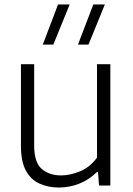

<svg xmlns="http://www.w3.org/2000/svg" viewBox="-20 -828 592 857"><path d="M243 9Q194 9 155.5 -8.8Q117 -26.5 95.2 -67.2Q73.5 -108 73.5 -176.5V-541.5H132.5V-178.5Q132.5 -103.5 166 -74.2Q199.5 -45 253 -45Q292.5 -45 337 -63.2Q381.5 -81.5 413 -124.5V-541.5H472.5V0H422L417.5 -60.5H413Q378.5 -26 334.5 -8.5Q290.5 9 243 9ZM328 -629 396.5 -808H448L375 -629ZM171 -629 239 -808H291L218 -629Z"/></svg>

Font: Encode Sans Lt
Style: Regular
Weight: 300
Designer: Multiple Designers
Foundry: Impallari Type
Version: Version 3.002; ttfautohint (v1.8.3) -l 8 -r 50 -G 200 -x 14 